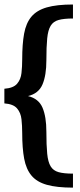

<svg xmlns="http://www.w3.org/2000/svg" viewBox="-20 -774 355 857"><path d="M305.7 63.5Q233.4 63.5 188.7 50.8Q144 38.1 120.4 9.5Q96.7 -19 87.9 -65.7Q79.1 -112.3 79.1 -180.2Q79.1 -212.4 75.9 -241.5Q72.8 -270.5 56.2 -290Q39.6 -309.6 -0.5 -312.5V-377.9Q39.6 -380.9 56.2 -400.1Q72.8 -419.4 75.9 -448.2Q79.1 -477.1 79.1 -508.8Q79.1 -576.7 87.6 -623.8Q96.2 -670.9 120.1 -699.5Q144 -728 188.7 -741Q233.4 -753.9 305.7 -753.9V-691.4Q265.1 -691.4 241.5 -684.8Q217.8 -678.2 206.1 -658.9Q194.3 -639.6 190.7 -602.8Q187 -565.9 187 -504.4Q187 -438 169.7 -397.2Q152.3 -356.4 105 -345.2Q152.3 -334 169.7 -293.5Q187 -252.9 187 -186Q187 -125 190.7 -87.9Q194.3 -50.8 206.1 -31.5Q217.8 -12.2 241.5 -5.6Q265.1 1 305.7 1Z"/></svg>

Font: Pontano Sans SemiBold
Style: Regular
Weight: 600
Designer: Vernon Adams
Foundry: Vernon Adams
Version: Version 2.001